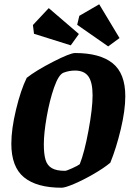

<svg xmlns="http://www.w3.org/2000/svg" viewBox="-20 -867 609 898"><path d="M33 -195Q33 -263 55 -354.5Q77 -446 105 -503Q148 -537 228 -578Q308 -619 331 -619Q447 -619 506.5 -571.5Q566 -524 566 -417Q566 -351 545 -263Q524 -175 496 -106Q466 -81 418.5 -53.5Q371 -26 328 -7.5Q285 11 268 11Q152 11 92.5 -37.5Q33 -86 33 -195ZM353 -99Q375 -154 394 -257Q413 -360 413 -421Q413 -482 393.5 -509.5Q374 -537 331 -537Q303 -537 277 -527Q254 -518 233 -458Q212 -398 198.5 -321Q185 -244 185 -192Q185 -146 193 -119.5Q201 -93 222.5 -80.5Q244 -68 284 -68Q291 -68 317.5 -80Q344 -92 353 -99ZM486 -650 341 -751 351 -793 444 -847 539 -689ZM311 -655 139 -709 134 -750 208 -829 349 -708Z"/></svg>

Font: Grenze
Style: Bold Italic
Weight: 700
Italic angle: -10°
Designer: Renata Polastri
Foundry: Omnibus-Type
Version: Version 1.002; ttfautohint (v1.8)